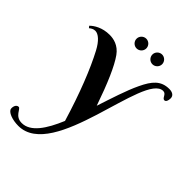

<svg xmlns="http://www.w3.org/2000/svg" viewBox="-399 -1061 1476 1476"><g transform="rotate(45 339.0 -323.0)"><path d="M82 228C7 228 0 156 -22 156C-46 156 -56 184 -54 207C-50 239 13 262 79 262C460 262 477 -716 677 -716C712 -716 709 -671 734 -671C749 -671 758 -690 758 -716C758 -745 734 -760 700 -760C609 -760 564 -706 518 -609C474 -517 436 -395 396 -274C333 -456 277 -586 227 -656C182 -719 122 -730 81 -730C1 -730 -53 -695 -80 -668L-68 -653C-56 -663 -40 -674 -19 -674C15 -674 56 -638 92 -570C160 -442 236 -252 306 -19C247 122 177 228 82 228ZM248 -855C248 -826 272 -802 301 -802C330 -802 354 -826 354 -855C354 -884 330 -908 301 -908C272 -908 248 -884 248 -855ZM420 -855C420 -826 444 -802 473 -802C502 -802 526 -826 526 -855C526 -884 502 -908 473 -908C444 -908 420 -884 420 -855Z"/></g></svg>

Font: Berkshire Swash
Style: Regular
Weight: 700
Designer: Astigmatic (AOETI)
Foundry: Astigmatic (AOETI)
Version: Version 1.000